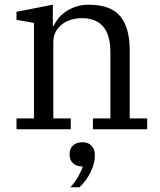

<svg xmlns="http://www.w3.org/2000/svg" viewBox="-20 -548 679 814"><path d="M50 -46H124V-451L50 -464V-498L204 -528V-438H208Q214 -453 226.5 -469Q239 -485 257.5 -498Q276 -511 301 -519.5Q326 -528 356 -528Q449 -528 489.5 -479.5Q530 -431 530 -334V-46H604V0H374V-46H448V-327Q448 -471 327 -471Q305 -471 283.5 -465Q262 -459 244.5 -446Q227 -433 216.5 -414Q206 -395 206 -369V-46H280V0H50ZM278 246Q297 226 310.5 202.5Q324 179 331 158Q304 158 289.5 144Q275 130 275 108V104Q275 83 289.5 69Q304 55 330 55Q354 55 368 70Q382 85 382 106V113Q382 145 364 182Q346 219 317 246H278Z"/></svg>

Font: IBM Plex Serif
Style: Regular
Weight: 400
Designer: Mike Abbink, Paul van der Laan, Pieter van Rosmalen
Foundry: Bold Monday
Version: Version 3.001